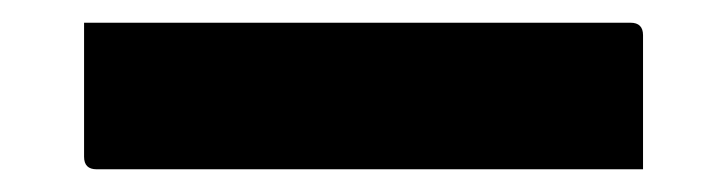

<svg xmlns="http://www.w3.org/2000/svg" viewBox="-20 37 640 169"><path d="M54 57H535Q546 57 546 68V186H65Q54 186 54 175Z"/></svg>

Font: Recursive Mn Lnr St
Style: Bold
Weight: 700
Monospace: yes
Version: Version 1.079;hotconv 1.0.112;makeotfexe 2.5.65598; ttfautoh